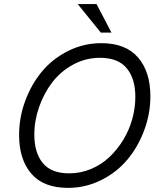

<svg xmlns="http://www.w3.org/2000/svg" viewBox="-20 -912 785 942"><path d="M474.6 -752 361.3 -892.1H453.6L526.9 -752ZM313.5 9.8Q193.8 9.8 133.8 -59.8Q73.7 -129.4 73.7 -250Q73.7 -335.9 103.8 -417.2Q133.8 -498.5 186 -561.3Q238.3 -624 314.5 -662.1Q390.6 -700.2 477.1 -700.2Q596.7 -700.2 657.2 -630.1Q717.8 -560.1 717.8 -439.5Q717.8 -354 687.5 -272.7Q657.2 -191.4 605 -128.9Q552.7 -66.4 476.3 -28.3Q399.9 9.8 313.5 9.8ZM319.3 -61.5Q375.5 -61.5 426.8 -83Q478 -104.5 516.8 -141.4Q555.7 -178.2 584.7 -225.8Q613.8 -273.4 628.9 -327.9Q644 -382.3 644 -437Q644 -525.9 601.8 -577.1Q559.6 -628.4 470.2 -628.4Q400.4 -628.4 339.1 -595.2Q277.8 -562 236.8 -508.5Q195.8 -455.1 172.1 -387.7Q148.4 -320.3 148.4 -251.5Q148.4 -162.6 189.9 -112.1Q231.4 -61.5 319.3 -61.5Z"/></svg>

Font: HK Grotesk Italic
Style: Regular
Weight: 400
Italic angle: -13°
Designer: Alfredo Marco Pradil and Stefan Peev
Foundry: Hanken Design Co.
Version: Version 1.000;PS 001.000;hotconv 1.0.88;makeotf.lib2.5.64775